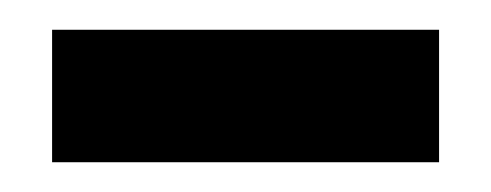

<svg xmlns="http://www.w3.org/2000/svg" viewBox="-20 71 330 129"><path d="M275 180H15V91H275Z"/></svg>

Font: Tilda Sans Semibold
Style: Regular
Weight: 600
Designer: ParaType Ltd
Foundry: ParaType Ltd
Version: Version 1.009